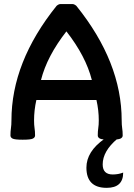

<svg xmlns="http://www.w3.org/2000/svg" viewBox="-20 -674 652 933"><path d="M156.7 -188Q145.5 -138.2 145.5 -88.9Q145.5 -66.4 147.9 -51.3Q150.4 -36.1 150.4 -15.6Q150.4 -5.9 139.6 -0.5Q128.9 4.9 90.3 4.9Q51.8 4.9 41.3 -0.5Q30.8 -5.9 30.8 -15.6Q30.8 -36.1 33.2 -51.3Q35.6 -66.4 35.6 -88.9Q35.6 -372.6 254.9 -645.5Q265.1 -654.3 273.9 -654.3H332Q340.8 -654.3 351.1 -645.5Q571.3 -372.1 571.3 -88.9Q571.3 -66.4 573.7 -51.3Q576.2 -36.1 576.2 -15.6Q576.2 -5.9 565.4 -0.5Q554.7 4.9 515.6 4.9Q476.1 4.9 465.6 -0.5Q455.1 -5.9 455.1 -15.6Q455.1 -36.1 457.5 -51.3Q460 -66.4 460 -88.9Q460 -138.2 448.7 -188ZM426.3 -285.2Q397 -400.9 302.7 -521.5Q208.5 -400.9 179.2 -285.2ZM498.5 238.8Q399.9 238.8 399.9 140.6Q399.9 62 487.8 0.5H550.3Q479 60.5 479 125Q479 173.8 527.8 173.8Q555.2 173.8 578.6 164.6Q578.6 238.8 498.5 238.8Z"/></svg>

Font: Bainsley
Style: Bold
Weight: 700
Designer: Paul James MIller
Foundry: High-Logic / Made with FontCreator
Version: Version 1.411;March 28, 2021;FontCreator 13.0.0.2683 64-bit